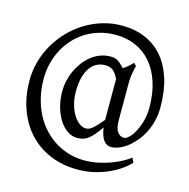

<svg xmlns="http://www.w3.org/2000/svg" viewBox="-119 -766 1044 1063"><g transform="rotate(15 403.5 -234.0)"><path d="M495.1 -356.9Q481.4 -384.3 464.8 -399.7Q448.2 -415 418.9 -415Q392.1 -415 369.9 -403.6Q347.7 -392.1 331.5 -369.1Q315.4 -346.2 306.6 -312Q297.9 -277.8 297.9 -231.9Q297.9 -190.4 307.9 -156.5Q317.9 -122.6 333.3 -98.6Q348.6 -74.7 367.2 -61.8Q385.7 -48.8 402.8 -48.8Q412.1 -48.8 420.9 -52Q429.7 -55.2 439.9 -63.5Q450.2 -71.8 463.4 -85.9Q476.6 -100.1 495.1 -122.1ZM772.9 -268.1Q772.9 -225.6 763.4 -188.2Q753.9 -150.9 737.5 -119.6Q721.2 -88.4 700 -63.5Q678.7 -38.6 655.8 -21.2Q632.8 -3.9 609.4 5.4Q585.9 14.6 564.9 14.6Q553.2 14.6 542.5 9.5Q531.7 4.4 522.9 -6.8Q514.2 -18.1 507.8 -35.9Q501.5 -53.7 498 -79.1Q478 -51.3 462.6 -33.2Q447.3 -15.1 432.6 -4.4Q418 6.3 402.8 10.5Q387.7 14.6 368.2 14.6Q343.3 14.6 317.6 -1.2Q292 -17.1 271.5 -46.9Q251 -76.7 237.8 -119.6Q224.6 -162.6 224.6 -216.8Q224.6 -244.6 231.2 -274.4Q237.8 -304.2 250.5 -332Q263.2 -359.9 281.7 -384.8Q300.3 -409.7 323.5 -428.5Q346.7 -447.3 374.5 -458Q402.3 -468.8 434.1 -468.8Q445.3 -468.8 454.6 -467Q463.9 -465.3 472.9 -460.4Q481.9 -455.6 492.2 -446.8Q502.4 -438 515.1 -423.8Q527.8 -431.6 541 -442.6Q554.2 -453.6 567.9 -468.8L583 -454.1Q578.6 -439.9 575.7 -423.8Q572.8 -409.7 570.6 -391.6Q568.4 -373.5 568.4 -353V-139.2Q568.4 -95.2 583 -74.2Q597.7 -53.2 621.1 -53.2Q633.3 -53.2 649.4 -68.6Q665.5 -84 679.9 -110.6Q694.3 -137.2 704.3 -173.1Q714.4 -209 714.4 -250Q714.4 -332 693.4 -396Q672.4 -460 635 -503.4Q597.7 -546.9 545.9 -569.6Q494.1 -592.3 432.1 -592.3Q382.3 -592.3 338.9 -579.6Q295.4 -566.9 259.3 -544.2Q223.1 -521.5 195.1 -490.2Q167 -459 147.5 -421.6Q127.9 -384.3 117.7 -342Q107.4 -299.8 107.4 -255.9Q107.4 -196.8 119.9 -145.8Q132.3 -94.7 154.5 -52.5Q176.8 -10.3 207.8 22.7Q238.8 55.7 275.9 78.4Q313 101.1 355 112.8Q397 124.5 440.9 124.5Q481.9 124.5 521.2 116Q560.5 107.4 594.2 94.7Q627.9 82 654.1 67.4Q680.2 52.7 694.8 40L708 66.9Q690.4 85.4 662.4 106Q634.3 126.5 597.4 143.6Q560.5 160.6 515.1 171.9Q469.7 183.1 417 183.1Q333 183.1 262.7 154.3Q192.4 125.5 141.6 72Q90.8 18.6 62.5 -57.4Q34.2 -133.3 34.2 -227.1Q34.2 -282.2 49.1 -335.2Q64 -388.2 91.3 -435.3Q118.7 -482.4 156.7 -522Q194.8 -561.5 241.2 -590.1Q287.6 -618.7 340.8 -634.8Q394 -650.9 451.2 -650.9Q523.9 -650.9 583.3 -626.2Q642.6 -601.6 684.8 -553.2Q727.1 -504.9 750 -433.3Q772.9 -361.8 772.9 -268.1Z"/></g></svg>

Font: Gentium Plus CyrE
Style: Regular
Weight: 400
Designer: J. Victor Gaultney, Annie Olsen, Iska Routamaa, Becca Hirsbrunner
Foundry: SIL International
Version: Version 5.000